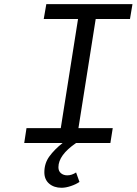

<svg xmlns="http://www.w3.org/2000/svg" viewBox="-20 -680 650 913"><path d="M272.9 212.9Q236.8 212.9 213.9 193.4Q190.9 173.8 190.9 139.2Q190.9 96.7 214.6 64Q238.3 31.2 277.8 0H95.2L106 -70.8H269L351.1 -589.8H188L200.2 -660.2H609.9L598.1 -589.8H435.1L353 -70.8H516.1L504.9 0H341.8Q257.8 57.6 257.8 115.2Q257.8 133.8 270 143.8Q282.2 153.8 299.8 153.8Q321.3 153.8 341.8 140.1L357.9 185.1Q340.8 196.8 316.7 204.8Q292.5 212.9 272.9 212.9Z"/></svg>

Font: Office Code Pro D Italic
Style: Regular
Weight: 400
Italic angle: -9°
Designer: Nathan Rutzky & Paul D. Hunt
Foundry: Adobe Systems Incorporated
Version: Version 1.004;PS 001.004;hotconv 1.0.70;makeotf.lib2.5.58329